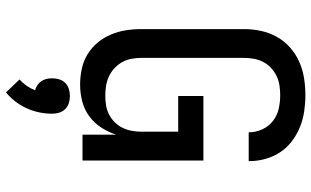

<svg xmlns="http://www.w3.org/2000/svg" viewBox="-219 -564 1038 640"><g transform="rotate(90 300.0 -244.0)"><path d="M262 8Q236 8 210 2.5Q184 -3 161.5 -16.5Q139 -30 122 -50.5Q105 -71 95 -95Q85 -119 81 -144.5Q77 -170 77 -196V-539Q77 -567 83 -595Q89 -623 103 -648Q117 -673 138.5 -692Q160 -711 186 -722.5Q212 -734 240.5 -738.5Q269 -743 297 -743Q324 -743 351 -739Q378 -735 403 -725Q428 -715 450 -698.5Q472 -682 487 -659.5Q502 -637 509.5 -610.5Q517 -584 517 -557Q517 -556 517 -555.5Q517 -555 517 -554H421Q421 -554 421 -554.5Q421 -555 421 -555Q421 -578 411 -599.5Q401 -621 383 -635Q365 -649 342.5 -654Q320 -659 297 -659Q281 -659 264.5 -656.5Q248 -654 233.5 -647Q219 -640 206.5 -628.5Q194 -617 186.5 -602.5Q179 -588 176 -571.5Q173 -555 173 -539V-196Q173 -180 176 -163.5Q179 -147 187 -132.5Q195 -118 207.5 -106.5Q220 -95 235 -88Q250 -81 266.5 -78.5Q283 -76 299 -76Q315 -76 331 -78.5Q347 -81 361.5 -88.5Q376 -96 387.5 -107.5Q399 -119 406 -133.5Q413 -148 416 -164Q419 -180 419 -196V-319H300V-403H515V0H429V-113Q421 -87 405.5 -63Q390 -39 367.5 -22.5Q345 -6 317.5 1Q290 8 262 8ZM288 255 245 210Q257 199 266 186Q275 173 281 158Q272 156 264 150.5Q256 145 250.5 137Q245 129 243 119.5Q241 110 241 101Q241 89 244.5 77.5Q248 66 256.5 57.5Q265 49 276.5 45.5Q288 42 300 42Q312 42 323.5 45.5Q335 49 343.5 57.5Q352 66 355.5 77.5Q359 89 359 101Q359 123 354.5 144.5Q350 166 341 186Q332 206 318.5 223.5Q305 241 288 255Z"/></g></svg>

Font: Iosevka Curly Medium Extended
Style: Regular
Weight: 500
Width: 7
Monospace: yes
Designer: Belleve Invis
Foundry: Belleve Invis
Version: Version 11.1.0; ttfautohint (v1.8.3)